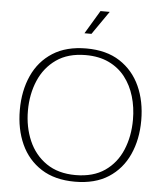

<svg xmlns="http://www.w3.org/2000/svg" viewBox="-61 -976 889 1038"><g transform="rotate(5 383.5 -457.5)"><path d="M384 8Q275 8 201.5 -39Q128 -86 91 -167.5Q54 -249 54 -353Q54 -457 91 -539Q128 -621 201.5 -668Q275 -715 384 -715Q493 -715 566 -667.5Q639 -620 676 -538.5Q713 -457 713 -353Q713 -250 676 -168Q639 -86 566 -39Q493 8 384 8ZM384 -28Q480 -28 543 -71.5Q606 -115 637 -189Q668 -263 668 -353Q668 -420 650.5 -479Q633 -538 598 -583Q563 -628 509.5 -653.5Q456 -679 384 -679Q288 -679 224.5 -634.5Q161 -590 129.5 -516Q98 -442 98 -353Q98 -264 130 -190Q162 -116 226 -72Q290 -28 384 -28ZM366 -796 442 -923H492L404 -796Z"/></g></svg>

Font: Onest Thin
Style: Regular
Weight: 250
Designer: Dmitri Voloshin, Andrey Kudryavtsev
Foundry: Dmitri Voloshin, Andrey Kudryavtsev
Version: Version 1.000;gftools[0.9.33]